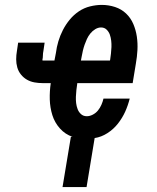

<svg xmlns="http://www.w3.org/2000/svg" viewBox="-20 -558 640 783"><path d="M235 205 269 0H276Q246 -10 224.5 -34Q203 -58 193.5 -88.5Q184 -119 183 -152Q182 -185 187 -219H155Q137 -219 120.5 -222Q104 -225 90 -233Q76 -241 65.5 -254Q55 -267 50.5 -283Q46 -299 46 -316Q46 -333 49 -350L54 -384H162L157 -350Q155 -341 155 -332Q155 -323 153 -314Q153 -314 153 -313.5Q153 -313 153 -313Q153 -312 153.5 -311.5Q154 -311 155 -311H202L208 -342Q211 -366 218 -389.5Q225 -413 236.5 -435.5Q248 -458 264.5 -478Q281 -498 302 -512Q323 -526 347.5 -532Q372 -538 395 -538Q423 -538 449 -529.5Q475 -521 494 -503Q513 -485 523.5 -460.5Q534 -436 538 -409Q542 -382 540.5 -354Q539 -326 534 -298L521 -219H295V-217Q293 -204 291.5 -190.5Q290 -177 289.5 -163.5Q289 -150 290.5 -137.5Q292 -125 296.5 -113Q301 -101 310.5 -92.5Q320 -84 334 -84Q346 -84 358.5 -90.5Q371 -97 379.5 -107.5Q388 -118 393.5 -130.5Q399 -143 402 -156H509Q502 -128 490.5 -102.5Q479 -77 461 -54Q443 -31 418 -15Q393 1 366 5L333 205ZM310 -311H428L429 -313Q431 -326 432.5 -339.5Q434 -353 434.5 -366Q435 -379 433.5 -392Q432 -405 428 -416.5Q424 -428 415 -437Q406 -446 392 -446Q380 -446 368.5 -439Q357 -432 348.5 -421.5Q340 -411 334.5 -399Q329 -387 325 -375.5Q321 -364 318 -351.5Q315 -339 313 -327Z"/></svg>

Font: Iosevka Slab SmBdExObl
Style: Regular
Weight: 600
Width: 7
Italic angle: -9°
Monospace: yes
Designer: Belleve Invis
Foundry: Belleve Invis
Version: Version 11.1.0; ttfautohint (v1.8.3)